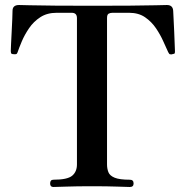

<svg xmlns="http://www.w3.org/2000/svg" viewBox="-20 -746 740 766"><path d="M193 0Q180 0 180 -14Q180 -29 193 -29Q249 -29 268 -45Q287 -61 287 -90V-674Q287 -695 266 -695H206Q168 -695 141 -677.5Q114 -660 96 -633.5Q78 -607 67 -581Q56 -555 50 -537Q48 -531 44 -530Q40 -529 33 -530Q32 -530 31 -530Q25 -531 24 -534.5Q23 -538 23 -542Q23 -546 24 -568Q25 -590 26.5 -618Q28 -646 29 -670Q30 -694 30 -703Q30 -726 56 -726Q61 -726 99 -725Q137 -724 201.5 -723.5Q266 -723 350 -723Q434 -723 498.5 -723.5Q563 -724 602 -725Q641 -726 646 -726Q670 -726 671 -702Q671 -695 672.5 -671.5Q674 -648 675 -619.5Q676 -591 677 -568.5Q678 -546 678 -542Q678 -536 677 -533.5Q676 -531 668 -530Q667 -530 665 -529Q661 -529 658 -529.5Q655 -530 651 -538Q643 -555 631.5 -581Q620 -607 602.5 -633Q585 -659 559 -677Q533 -695 495 -695H429Q420 -695 413.5 -691.5Q407 -688 407 -674V-90Q407 -73 412.5 -59Q418 -45 437.5 -37Q457 -29 498 -29Q513 -29 513 -14Q513 0 498 0Q488 0 448.5 -1.5Q409 -3 347 -3Q285 -3 244.5 -1.5Q204 0 193 0Z"/></svg>

Font: Zen Old Mincho Black
Style: Regular
Weight: 900
Designer: Yoshimichi Ohira
Foundry: Positype
Version: Version 1.001